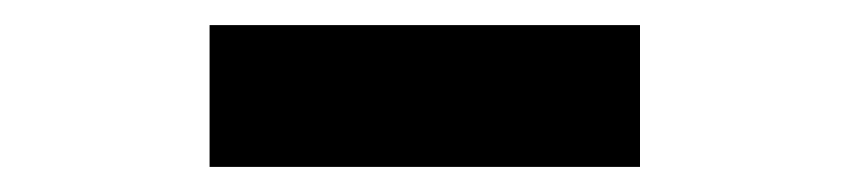

<svg xmlns="http://www.w3.org/2000/svg" viewBox="-20 -808 677 153"><path d="M147 -675V-788H490V-675Z"/></svg>

Font: Noto Sans HK Thin Black
Style: Regular
Weight: 900
Version: Version 2.004-H2;hotconv 1.0.118;makeotfexe 2.5.65603